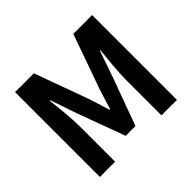

<svg xmlns="http://www.w3.org/2000/svg" viewBox="-165 -962 1184 1184"><g transform="rotate(-45 427.0 -370.0)"><path d="M91 0H224V-309C224 -379 212 -482 205 -552H209L268 -378L383 -67H468L582 -378L642 -552H646C639 -482 628 -379 628 -309V0H763V-740H599L476 -394C460 -348 447 -299 431 -251H426C411 -299 397 -348 381 -394L255 -740H91Z"/></g></svg>

Font: Noto Sans Japanese Bold
Style: Bold
Weight: 700
Designer: Ryoko NISHIZUKA (kana & ideographs); Paul D. Hunt (Latin, Greek & Cyrillic); Wenlong ZHANG (bopomofo); Sandoll Communica
Foundry: Adobe Systems Incorporated
Version: Version 1.000;PS 1;hotconv 1.0.78;makeotf.lib2.5.61930